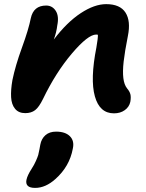

<svg xmlns="http://www.w3.org/2000/svg" viewBox="-20 -561 708 928"><path d="M530.8 -13.2Q461.4 -13.2 438.5 -95.5Q415.5 -177.7 445.8 -331.1Q454.1 -378.4 453.1 -393.1Q451.2 -394 444.8 -394Q405.3 -394 327.4 -302.2Q249.5 -210.4 188 -83Q168.5 -43 149.7 -28.6Q130.9 -14.2 102.1 -14.2Q70.3 -14.2 53 -34.9Q35.6 -55.7 33.7 -91.1Q31.7 -126.5 40 -173.8Q54.2 -243.2 86.2 -331.1Q118.2 -418.9 128.9 -473.1Q142.1 -534.2 203.1 -534.2Q232.9 -534.2 249.5 -508.5Q266.1 -482.9 256.8 -438Q252.9 -404.8 240.2 -370.1Q303.7 -453.6 370.1 -497.3Q436.5 -541 493.2 -541Q560.5 -541 586.7 -500Q612.8 -459 598.1 -387.2Q583 -311 577.6 -263.2Q572.3 -215.3 576.2 -183.3Q580.1 -151.4 594.2 -133.8Q606.4 -119.6 610.1 -105.7Q613.8 -91.8 609.9 -68.8Q604.5 -43.9 583 -28.6Q561.5 -13.2 530.8 -13.2ZM149.9 347.2Q124.5 347.2 114.3 337.2Q104 327.1 107.9 308.1Q112.3 286.6 132.8 254.9Q145.5 235.4 153.8 216.3Q162.1 197.3 164.8 188Q167.5 178.7 170.7 160.6Q173.8 142.6 174.8 138.2Q180.2 109.4 199.7 92.3Q219.2 75.2 251 75.2Q295.9 75.2 318.1 97.7Q340.3 120.1 332 157.2Q316.4 243.2 248 304.2Q200.2 347.2 149.9 347.2Z"/></svg>

Font: Shantell Sans Bouncy
Style: Bold Italic
Weight: 700
Italic angle: -11.31°
Designer: Stephen Nixon, Anya Danilova, Shantell Martin
Foundry: Arrow Type
Version: Version 1.006;[9816181b4]